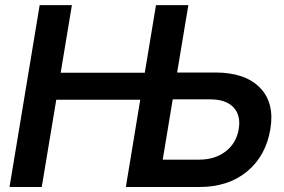

<svg xmlns="http://www.w3.org/2000/svg" viewBox="-20 -748 1136 768"><path d="M18.1 0 138.7 -727.5H267.6L222.7 -457H559.1L604 -727.5H733.4L688.5 -458H840.8Q960.9 -458 1020 -397Q1079.1 -335.9 1061.5 -231.9Q1043.9 -125 968.8 -62.5Q893.6 0 777.3 0H483.4L541 -349.1H205.1L147 0ZM670.9 -350.6 630.9 -109.4H776.4Q839.8 -109.4 882.8 -142.6Q925.8 -175.8 935.1 -232.4Q943.8 -287.1 913.8 -318.8Q883.8 -350.6 820.3 -350.6Z"/></svg>

Font: Inter Display SemiBold
Style: Italic
Weight: 600
Italic angle: -9.39999°
Designer: Rasmus Andersson
Foundry: rsms
Version: Version 4.000;git-a52131595